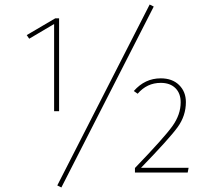

<svg xmlns="http://www.w3.org/2000/svg" viewBox="-20 -762 932 848"><path d="M690 -416Q741 -416 771 -386.5Q801 -357 801 -311Q801 -251 765 -201Q729 -151 603 -21H813L809 0H576V-20Q705 -154 741.5 -205Q778 -256 778 -310Q778 -350 754.5 -373Q731 -396 690 -396Q629 -396 588 -348L571 -360Q620 -416 690 -416ZM241 -271H219V-656L109 -591L98 -607L224 -681H241ZM659 -733 251 66 233 57 641 -742Z"/></svg>

Font: FiraSans
Style: Regular
Weight: 150
Designer: Carrois Corporate & Edenspiekermann AG
Foundry: Carrois Corporate GbR & Edenspiekermann AG
Version: Version 3.106;PS 003.106;hotconv 1.0.70;makeotf.lib2.5.58329